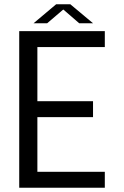

<svg xmlns="http://www.w3.org/2000/svg" viewBox="-20 -884 584 904"><path d="M117.5 -662.5 156 -711V-378L135 -407.5H418V-332.5H135L156 -362V-26.5L117.5 -75H473.5V0H70.5V-737.5H473.5V-662.5ZM138 -774.5 244.5 -864H311L418 -774.5H353L265.5 -850H290.5L202 -774.5Z"/></svg>

Font: Epilogue
Style: Regular
Weight: 400
Designer: Tyler Finck
Foundry: Etcetera Type Co
Version: Version 2.112